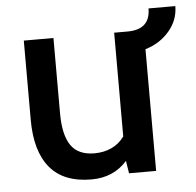

<svg xmlns="http://www.w3.org/2000/svg" viewBox="-46 -614 684 671"><g transform="rotate(-5 296.5 -279.0)"><path d="M476 -427V0H381L374 -44Q326 10 249 10Q151 10 103 -48Q55 -106 55 -216V-494H159V-230Q159 -154 184.5 -117Q210 -80 267 -80Q300 -80 327 -92.5Q354 -105 372 -130V-494H419Q499 -494 499 -568H593Q593 -519 560 -480.5Q527 -442 476 -427Z"/></g></svg>

Font: Cabin Medium
Style: Regular
Weight: 500
Designer: Pablo Impallari
Foundry: Pablo Impallari. http://www.impallari.com Igino Marini. http://www.ikern.com
Version: Version 2.001